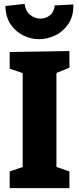

<svg xmlns="http://www.w3.org/2000/svg" viewBox="-20 -970 408 990"><path d="M338 -621 254 -587 271 -612V-91L254 -115L338 -86V0H30V-86L112 -114L97 -91V-612L118 -586L30 -616V-702L338 -707ZM181 -768Q139 -768 99.5 -787.5Q60 -807 34.5 -845Q9 -883 8 -939L107 -950Q112 -911 136.5 -892.5Q161 -874 188 -874Q216 -874 237.5 -891Q259 -908 262 -942L358 -947Q360 -889 334 -849Q308 -809 267 -788.5Q226 -768 181 -768Z"/></svg>

Font: Bitter Thin ExtraBold
Style: Regular
Weight: 800
Version: Version 3.020